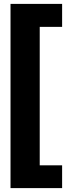

<svg xmlns="http://www.w3.org/2000/svg" viewBox="-20 -843 364 986"><path d="M299 -705H184V6H299V123H34V-823H299Z"/></svg>

Font: Fira Sans BGR
Style: Bold
Weight: 700
Designer: bBox Type GmbH & Carrois Corporate GbR & Edenspiekermann AG
Foundry: bBox Type GmbH & Carrois Corporate GbR & Edenspiekermann AG
Version: Version 4.301